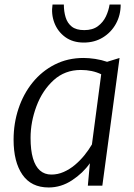

<svg xmlns="http://www.w3.org/2000/svg" viewBox="-20 -820 592 848"><path d="M195 8Q118 8 79 -48.5Q40 -105 40 -203Q40 -275.5 61.8 -340.5Q83.5 -405.5 124.2 -455.8Q165 -506 222 -535Q279 -564 349 -564Q372.5 -564 400.5 -559.8Q428.5 -555.5 453 -547L508 -564L432 0H368L377 -99Q346.5 -55.5 298.2 -23.8Q250 8 195 8ZM207 -49Q235 -49 261.2 -60.5Q287.5 -72 310.8 -91.5Q334 -111 353 -134.5Q372 -158 386 -182L427 -492Q387.5 -511 337 -511Q266.5 -511 217 -466Q167 -420.5 141 -350.8Q115 -281 115 -211Q115 -157 125.5 -121Q136 -85 156.5 -67Q177 -49 207 -49ZM350 -632Q301.5 -632 268.2 -656.2Q235 -680.5 220.2 -719Q205.5 -757.5 212 -800H262Q262 -769.5 269.8 -743.8Q277.5 -718 297 -702.5Q316.5 -687 352 -687Q389 -687 412.2 -704.2Q435.5 -721.5 447.8 -747.5Q460 -773.5 464 -800H513Q513 -753 492 -715Q471 -677 434.2 -654.5Q397.5 -632 350 -632Z"/></svg>

Font: Merriweather Sans Variable Regular
Style: Italic
Weight: 300
Italic angle: -8°
Designer: Eben Sorkin
Foundry: Eben Sorkin
Version: Version 2.001